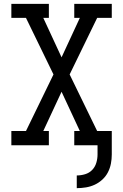

<svg xmlns="http://www.w3.org/2000/svg" viewBox="-20 -755 640 998"><path d="M379 223V157Q401 157 422.5 150.5Q444 144 459 128.5Q474 113 480.5 91.5Q487 70 487 48V0H366V-74H395L300 -278L205 -74H234V0H39V-74H115L258 -368L115 -662H39V-735H234V-662H205L300 -457L395 -662H366V-735H561V-662H485L342 -368L485 -74H561V48Q561 72 556.5 95.5Q552 119 541 140.5Q530 162 512 178.5Q494 195 472.5 205Q451 215 427 219Q403 223 379 223Z"/></svg>

Font: Iosevka HT Extended
Style: Regular
Weight: 400
Width: 7
Monospace: yes
Designer: Belleve Invis
Foundry: Belleve Invis
Version: Version 32.3.0; ttfautohint (v1.8.4)